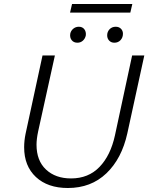

<svg xmlns="http://www.w3.org/2000/svg" viewBox="-20 -936 743 962"><path d="M101 -198Q101 -231 108 -265L193 -658H255L171 -277Q163 -239 163 -211Q163 -131 210.5 -86.5Q258 -42 336 -42Q423 -42 478.5 -99.5Q534 -157 556 -258L642 -658H703L618 -268Q590 -141 513 -67.5Q436 6 320 6Q219 6 160 -49Q101 -104 101 -198ZM341 -916H643L633 -873H331ZM332 -767Q335 -782 347 -792Q359 -802 375 -802Q393 -802 402.5 -789.5Q412 -777 410 -759Q407 -743 395.5 -732.5Q384 -722 368 -722Q349 -722 339 -735Q329 -748 332 -767ZM517 -759Q517 -777 529 -789.5Q541 -802 560 -802Q576 -802 586 -792Q596 -782 596 -767Q596 -748 584 -735Q572 -722 553 -722Q537 -722 527 -732.5Q517 -743 517 -759Z"/></svg>

Font: Ysabeau Semilight
Style: Italic
Weight: 300
Italic angle: -12°
Designer: Christian Thalmann (Catharsis Fonts)
Version: Version 0.003